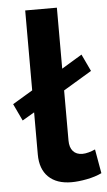

<svg xmlns="http://www.w3.org/2000/svg" viewBox="-54 -765 451 809"><g transform="rotate(-5 171.5 -361.0)"><path d="M84 -299 33 -269 -1 -341 84 -392V-730H218V-472L304 -524L338 -452L218 -380V-168Q218 -139 232 -123Q246 -107 272 -107Q284 -107 298.5 -111Q313 -115 326 -121L344 -19Q317 -6 281 1Q245 8 216 8Q153 8 118.5 -25.5Q84 -59 84 -121Z"/></g></svg>

Font: PTCRaleway
Style: Bold
Weight: 700
Designer: Matt McInerney, Pablo Impallari, Rodrigo Fuenzalida
Foundry: Matt McInerney, Pablo Impallari, Rodrigo Fuenzalida
Version: Version 3.000g; ttfautohint (v1.5) -l 8 -r 28 -G 28 -x 14 -D